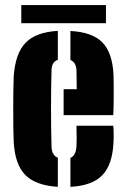

<svg xmlns="http://www.w3.org/2000/svg" viewBox="-20 -732 499 762"><path d="M34.5 -168Q33.5 -185 33 -220.2Q32.5 -255.5 32.5 -297Q32.5 -338.5 33 -375Q33.5 -411.5 34.5 -430Q41 -520.5 81.8 -562.5Q122.5 -604.5 209.5 -609.5V-494.5Q185 -486.5 184.5 -453Q182.5 -382 182.5 -302Q182.5 -222 184.5 -152Q185 -115.5 209.5 -106V9.5Q121.5 4 80.5 -37.5Q39.5 -79 34.5 -168ZM232.5 -275V-378H284.5Q284.5 -405 284 -426.8Q283.5 -448.5 283.5 -453Q282 -485 259.5 -494V-609Q346.5 -604.5 386.2 -563.8Q426 -523 430.5 -436Q431 -425 431.2 -397.2Q431.5 -369.5 431.2 -336.2Q431 -303 429.5 -275ZM259.5 9.5V-105.5Q281.5 -114.5 283.5 -152Q285 -177.5 283.5 -233H429.5Q430.5 -228 431 -206.2Q431.5 -184.5 430.5 -168Q426.5 -78.5 386.2 -36.8Q346 5 259.5 9.5ZM64.5 -712H400.5V-640H64.5Z"/></svg>

Font: Big Shoulders Stencil Display Black
Style: Regular
Weight: 900
Designer: Patric King
Foundry: XO Type Co
Version: Version 1.000